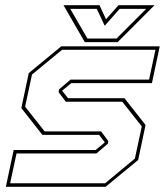

<svg xmlns="http://www.w3.org/2000/svg" viewBox="-20 -718 642 738"><path d="M2.5 0 32.5 -141.5H347.5L384.5 -172L384 -169.5L361 -199.5H143L62 -302.5L90.5 -437L215.5 -540H594L564 -398.5H254L217 -368L217.5 -371L241.5 -340.5H458.5L539.5 -237.5L511 -103L386 0ZM19 -13.5H384L498.5 -108.5L525 -232L450 -327H233L205 -364L207 -374.5L251 -412H553L577.5 -526.5H218.5L103 -431.5L76.5 -308L151.5 -213H368.5L396.5 -175.5L394.5 -165.5L350.5 -128H43.5ZM306 -556 224 -698H362.5L387.5 -644L435.5 -698H574L432 -556ZM316 -570H428L542 -684H440L382.5 -619L352 -684H250Z"/></svg>

Font: Tourney Thin
Style: Italic
Weight: 100
Italic angle: -12°
Designer: Tyler Finck
Foundry: Etcetera Type Co
Version: Version 1.015